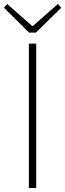

<svg xmlns="http://www.w3.org/2000/svg" viewBox="-35 -945 328 965"><path d="M110 0V-726H147V0ZM111 -781 -15 -906 1 -925 126 -815H131L256 -925L273 -906L145 -781Z"/></svg>

Font: Noto Sans TC
Style: Regular
Weight: 100
Designer: Ryoko NISHIZUKA 西塚涼子 (kana, bopomofo & ideographs); Paul D. Hunt (Latin, Greek & Cyrillic); Sandoll Communications 산돌커뮤니
Foundry: Adobe
Version: Version 2.004;hotconv 1.0.118;makeotfexe 2.5.65603